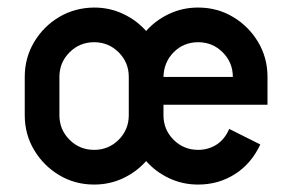

<svg xmlns="http://www.w3.org/2000/svg" viewBox="-20 -494 790 519"><path d="M515.6 -379.9Q476.6 -379.9 449.7 -353Q422.9 -326.2 421.9 -286.1H609.4Q609.4 -325.2 582 -352.5Q554.7 -379.9 515.6 -379.9ZM328.1 -286.1Q328.1 -325.2 300.8 -352.5Q273.4 -379.9 234.4 -379.9Q195.3 -379.9 168 -352.5Q140.6 -325.2 140.6 -286.1V-182.6Q140.6 -143.6 168 -116.2Q195.3 -88.9 234.4 -88.9Q273.4 -88.9 300.8 -116.2Q328.1 -143.6 328.1 -182.6ZM703.1 -210.9H421.9V-182.6Q421.9 -143.6 449.2 -116.2Q476.6 -88.9 515.6 -88.9Q543 -88.9 565.2 -103Q587.4 -117.2 599.6 -145.5L683.6 -103.5Q659.7 -51.8 615.2 -23.4Q570.8 4.9 515.6 4.9Q473.6 4.9 437.3 -12.2Q400.9 -29.3 375 -58.6Q349.1 -29.3 312.7 -12.2Q276.4 4.9 234.4 4.9Q182.6 4.9 140.1 -20.5Q97.7 -45.9 72.3 -88.4Q46.9 -130.9 46.9 -182.6V-286.1Q46.9 -337.9 72.3 -380.4Q97.7 -422.9 139.9 -448Q182.1 -473.1 234.4 -473.6Q276.4 -473.6 312.7 -456.5Q349.1 -439.5 375 -410.2Q400.9 -439.5 437.3 -456.5Q473.6 -473.6 515.6 -473.6Q567.4 -473.6 609.9 -448.2Q652.3 -422.9 677.7 -380.4Q703.1 -337.9 703.1 -286.1Z"/></svg>

Font: Lambda
Style: Regular
Weight: 400
Designer: GGBotNet
Version: 0.22